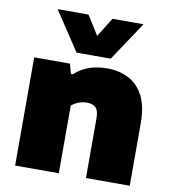

<svg xmlns="http://www.w3.org/2000/svg" viewBox="-88 -885 862 961"><g transform="rotate(10 343.0 -404.0)"><path d="M53.5 0V-550H235L249 -500H258.5Q321.5 -559 423.5 -559Q485 -559 533 -534.2Q581 -509.5 608.5 -456.2Q636 -403 636 -316.5V0H413.5V-303Q413.5 -343 398 -357.8Q382.5 -372.5 353.5 -372.5Q330.5 -372.5 309.8 -364.2Q289 -356 275.5 -343.5V0ZM258 -610 127 -808H284L345 -710.5L406 -808H563.5L432 -610Z"/></g></svg>

Font: Encode Sans Semi Expanded Black
Style: Regular
Weight: 900
Width: 6
Designer: Multiple Designers
Foundry: Impallari Type
Version: Version 3.000; ttfautohint (v1.8.3) -l 8 -r 50 -G 200 -x 14 